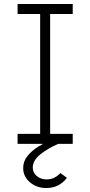

<svg xmlns="http://www.w3.org/2000/svg" viewBox="-20 -720 452 961"><path d="M68 0V-50H181V-650H68V-700H344V-650H231V-50H344V0ZM211 221Q163 221 129.5 192Q96 163 96 121Q96 88 117 61.5Q138 35 171.5 14Q205 -7 244 -25L272 0Q220 22 182 52.5Q144 83 144 119Q144 144 164 161Q184 178 213 178Q235 178 252.5 169Q270 160 282 146L315 170Q296 195 270.5 208Q245 221 211 221Z"/></svg>

Font: Lexend Deca ExtraLight
Style: Regular
Weight: 200
Designer: Bonnie Shaver-Troup, Thomas Jockin
Foundry: Lexend
Version: Version 1.008; ttfautohint (v1.8.4.7-5d5b)